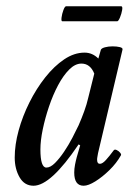

<svg xmlns="http://www.w3.org/2000/svg" viewBox="-20 -580 411 613"><path d="M87 13Q58 13 42.5 -14Q27 -41 27 -77Q27 -118 39.5 -163.5Q52 -209 74 -253Q96 -297 124.5 -333Q153 -369 185 -390.5Q217 -412 250 -412Q275 -412 294 -393L302 -421Q304 -426 315 -429Q326 -432 339.5 -432Q353 -432 363 -429.5Q373 -427 371 -421L293 -91Q292 -84 291 -79.5Q290 -75 290 -70Q290 -57 299 -57Q307 -57 318 -69Q329 -81 343 -100Q346 -104 352.5 -101Q359 -98 363.5 -92.5Q368 -87 366 -84Q352 -59 329.5 -37Q307 -15 284.5 -1Q262 13 247 13Q217 13 217 -29Q217 -41 219.5 -54Q222 -67 225 -78L236 -116L231 -119Q142 13 87 13ZM128 -45Q141 -45 155.5 -59.5Q170 -74 184.5 -95.5Q199 -117 211 -140Q223 -163 231 -180Q241 -203 249 -225Q257 -247 262 -269L281 -345Q268 -377 240 -377Q220 -377 201 -358Q182 -339 165.5 -308Q149 -277 136.5 -240Q124 -203 116.5 -167Q109 -131 109 -103Q109 -45 128 -45ZM179 -512Q175 -512 176.5 -524Q178 -536 182.5 -548Q187 -560 191 -560H367Q372 -560 370 -548Q368 -536 363 -524Q358 -512 354 -512Z"/></svg>

Font: Junicode Two Beta Condensed Medium
Style: Italic
Weight: 500
Width: 3
Italic angle: -9°
Version: Version 1.053; ttfautohint (v1.8.4)